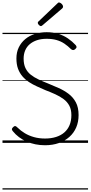

<svg xmlns="http://www.w3.org/2000/svg" viewBox="-20 -1149 728 1544"><path d="M342 19Q302 19 265 11.5Q228 4 194.5 -10.5Q161 -25 133 -46Q105 -67 84 -93Q75 -103 75.5 -110.5Q76 -118 86 -127Q95 -136 102 -135.5Q109 -135 121 -123Q146 -98 179 -78Q212 -58 253 -46.5Q294 -35 342 -35Q391 -35 430.5 -47.5Q470 -60 497.5 -84Q525 -108 539.5 -143Q554 -178 554 -223Q554 -268 537.5 -299Q521 -330 491.5 -352Q462 -374 424.5 -391Q387 -408 345 -424Q311 -439 277.5 -454Q244 -469 214 -488.5Q184 -508 161 -534.5Q138 -561 125 -596Q112 -631 112 -679Q112 -729 131 -768Q150 -807 183 -834.5Q216 -862 260.5 -876Q305 -890 355 -890Q408 -890 450.5 -876.5Q493 -863 527 -839.5Q561 -816 588 -787Q595 -779 595.5 -771.5Q596 -764 586 -755Q578 -747 569.5 -746.5Q561 -746 552 -753Q526 -779 498 -798Q470 -817 435 -827Q400 -837 355 -837Q311 -837 277 -825.5Q243 -814 219 -793.5Q195 -773 182.5 -743.5Q170 -714 170 -678Q170 -632 185 -601Q200 -570 227 -548.5Q254 -527 289 -510.5Q324 -494 363 -479Q407 -461 451 -441.5Q495 -422 531.5 -394.5Q568 -367 590 -326Q612 -285 612 -224Q612 -169 593 -124.5Q574 -80 538 -48Q502 -16 452.5 1.5Q403 19 342 19ZM309 -939Q302 -939 293 -948Q284 -957 284 -964Q284 -966 284.5 -969.5Q285 -973 289 -976L440 -1120Q444 -1124 447 -1126.5Q450 -1129 454 -1129Q461 -1129 469 -1123.5Q477 -1118 482 -1110.5Q487 -1103 487 -1096Q487 -1092 486 -1089Q485 -1086 480 -1081L322 -946Q318 -943 315 -941Q312 -939 309 -939ZM0 365H688V375H0ZM0 -20H688V0H0ZM0 -505H688V-500H0ZM0 -885H688V-875H0Z"/></svg>

Font: Playwrite AT Guides
Style: Regular
Weight: 400
Designer: Veronika Burian, José Scaglione
Foundry: TypeTogether
Version: Version 1.003